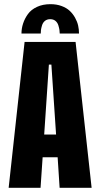

<svg xmlns="http://www.w3.org/2000/svg" viewBox="-20 -901 490 921"><path d="M83 -740Q83 -764.5 90.8 -788.2Q98.5 -812 114 -833.5Q129.5 -855 157.5 -868Q185.5 -881 222 -881Q251.5 -881 275.2 -872.2Q299 -863.5 314.2 -849.2Q329.5 -835 340 -816.2Q350.5 -797.5 354.8 -778.5Q359 -759.5 359 -740H266.5Q266.5 -748 265.2 -757Q264 -766 260 -779.2Q256 -792.5 246 -800.8Q236 -809 221 -809Q205.5 -809 195.5 -800.8Q185.5 -792.5 181.5 -779Q177.5 -765.5 176.5 -757Q175.5 -748.5 175.5 -740ZM266 0 256.5 -146.5H184.5L174.5 0H21.5L98 -700H342.5L419.5 0ZM214.5 -591 192 -255.5H249L226.5 -591Z"/></svg>

Font: League Mono Condensed
Style: Bold
Weight: 700
Width: 1
Designer: Tyler Finck
Foundry: The League of Moveable Type / Tyler Finck
Version: Version 2.210